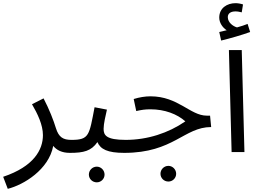

<svg xmlns="http://www.w3.org/2000/svg" viewBox="-45 -960 1628 1212"><path d="M4 232C104 207 263 111 291 -39C312 -13 345 5 396 5C425 5 446 -16 446 -38C446 -59 434 -77 406 -77C354 -77 326 -93 308 -151C293 -200 267 -268 230 -339L157 -302C192 -242 226 -172 226 -107C226 -15 169 91 -25 156Z M396 5C484 5 531 -7 570 -63C589 -18 634 5 739 5C768 5 789 -16 789 -38C789 -59 777 -77 749 -77C624 -77 609 -107 609 -147C609 -179 622 -232 630 -268L552 -283C518 -106 519 -77 406 -77ZM566 191C593 191 615 169 615 142C615 115 593 92 566 92C538 92 516 115 516 142C516 169 538 191 566 191Z M739 5C1051 5 1117 -158 1288 -158L1281 -230H1260C1156 -230 1080 -352 905 -352C871 -352 835 -346 799 -335L815 -259C851 -267 872 -270 905 -270C995 -270 1073 -240 1125 -194C1018 -120 886 -77 748 -77ZM1018 186C1045 186 1067 164 1067 137C1067 110 1045 87 1018 87C990 87 968 110 968 137C968 164 990 186 1018 186Z M1351 -704C1406 -717 1485 -740 1534 -758L1518 -809C1499 -801 1476 -794 1451 -787C1426 -794 1393 -818 1393 -852C1393 -875 1411 -888 1442 -888C1456 -888 1468 -885 1481 -882L1489 -932C1474 -937 1456 -940 1442 -940C1388 -940 1339 -909 1339 -849C1339 -816 1360 -786 1386 -769C1372 -766 1358 -763 1339 -758ZM1417 0H1498L1481 -644H1400Z"/></svg>

Font: Noto Sans Arabic UI
Style: Regular
Weight: 400
Designer: Monotype Design Team, Nadine Chahine and Nizar Qandah
Foundry: Monotype Imaging Inc.
Version: Version 2.010